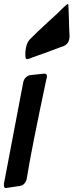

<svg xmlns="http://www.w3.org/2000/svg" viewBox="-54 -956 374 977"><path d="M114 -665 94 -657Q92 -657 89 -656Q85 -655 84 -655Q75 -655 75 -674V-685Q75 -695 76 -698Q79 -734 97 -755L140 -797Q172 -827 187 -841Q243 -891 267 -916L271 -920Q289 -936 291 -936Q295 -936 295 -909L297 -853Q297 -829 299 -791L300 -774Q300 -736 273 -723H274L254 -716Q176 -686 114 -665ZM102 -574 168 -581H173Q185 -581 185 -568Q185 -564 183 -558Q104 -186 83 -52Q81 -35 71.5 -23.5Q62 -12 48 -10L-18 0Q-21 1 -24 1Q-34 1 -34 -13V-21L64 -536Q67 -552 77.5 -562Q88 -572 102 -574Z"/></svg>

Font: Bangerz Fix
Style: Regular
Weight: 400
Designer: vernon adams
Foundry: Vernon Adams
Version: Version 2.10;December 28, 2023;FontCreator 13.0.0.2683 64-bi